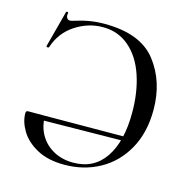

<svg xmlns="http://www.w3.org/2000/svg" viewBox="-99 -741 837 849"><g transform="rotate(15 320.0 -316.5)"><path d="M43 -163Q43 -170 45.5 -172.5Q48 -175 54 -175H130Q130 -125 152.5 -87Q175 -49 214.5 -28Q254 -7 303 -7Q398 -7 448.5 -81.5Q499 -156 499 -288Q499 -382 473.5 -457.5Q448 -533 397.5 -576.5Q347 -620 277 -620Q210 -620 151 -581.5Q92 -543 69 -473Q68 -470 64 -470Q61 -470 58.5 -471.5Q56 -473 57 -475L101 -641Q102 -645 107 -644.5Q112 -644 111 -640Q110 -637 110 -631Q110 -621 115 -615.5Q120 -610 128 -610Q130 -610 138 -612Q179 -625 211.5 -630.5Q244 -636 280 -636Q445 -636 516 -545Q587 -454 587 -324Q587 -220 544.5 -144Q502 -68 429.5 -28Q357 12 268 12Q192 12 141.5 -16Q91 -44 67 -84.5Q43 -125 43 -163ZM524 -158 119 -153V-175L523 -177Z"/></g></svg>

Font: Cormorant Garamond Medium
Style: Regular
Weight: 500
Designer: Christian Thalmann (Catharsis Fonts)
Foundry: Catharsis Fonts
Version: Version 4.000